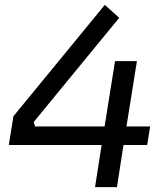

<svg xmlns="http://www.w3.org/2000/svg" viewBox="-20 -768 682 788"><path d="M460 0H370.1L397 -172.9H16.1L35.2 -291L410.2 -748L469.2 -694.8L118.2 -267.1L124 -249H409.2L452.1 -517.1H542L499 -249H596.2L584 -172.9H486.8Z"/></svg>

Font: Sora Italic
Style: Regular
Weight: 400
Designer: Jonathan Barnbrook, Julián Moncada
Foundry: Barnbrook Fonts
Version: Version 2.000